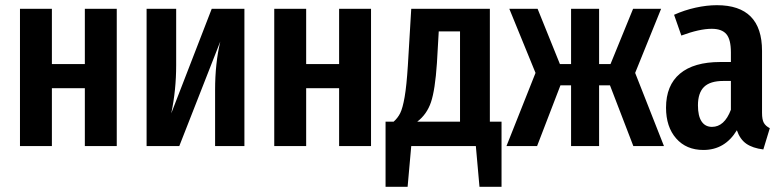

<svg xmlns="http://www.w3.org/2000/svg" viewBox="-20 -563 3016 740"><path d="M307 0V-223H180V0H57V-529H180V-316H307V-529H430V0Z M922 0H809V-216Q809 -319 829 -403L671 0H545V-529H659V-312Q659 -215 640 -126L796 -529H922Z M1287 0V-223H1160V0H1037V-529H1160V-316H1287V-529H1410V0Z M1913 -94V157H1828L1814 0H1565L1551 157H1466V-94H1497Q1513 -108 1522.5 -127Q1532 -146 1539.5 -189Q1547 -232 1552 -311L1565 -529H1868V-94ZM1753 -442H1671L1664 -320Q1657 -216 1641 -169Q1625 -122 1588 -94H1753Z M2528 -529 2428 -282 2539 0H2421L2331 -234H2289V0H2181V-234H2140L2050 0H1932L2044 -282L1943 -529H2052L2138 -316H2181V-529H2289V-316H2333L2420 -529Z M2947 -69 2922 13Q2881 8 2856.5 -9Q2832 -26 2820 -61Q2774 15 2691 15Q2625 15 2586 -29.5Q2547 -74 2547 -148Q2547 -234 2600.5 -279Q2654 -324 2756 -324H2797V-361Q2797 -411 2779.5 -431.5Q2762 -452 2723 -452Q2676 -452 2606 -426L2578 -506Q2618 -524 2661 -533.5Q2704 -543 2743 -543Q2917 -543 2917 -367V-128Q2917 -102 2924 -89.5Q2931 -77 2947 -69ZM2797 -140V-251H2768Q2717 -251 2693.5 -228Q2670 -205 2670 -157Q2670 -116 2684 -95Q2698 -74 2724 -74Q2772 -74 2797 -140Z"/></svg>

Font: Fira Sans Extra Condensed Medium
Style: Regular
Weight: 500
Width: 1
Designer: Carrois Corporate & Edenspiekermann AG
Foundry: Carrois Corporate GbR & Edenspiekermann AG
Version: Version 4.203